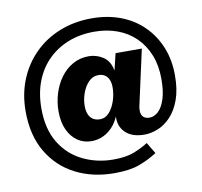

<svg xmlns="http://www.w3.org/2000/svg" viewBox="-90 -762 1099 1043"><g transform="rotate(-10 459.5 -240.0)"><path d="M460 185Q339 185 244.5 136.5Q150 88 95.5 -4.5Q41 -97 41 -229Q41 -325 74 -405Q107 -485 166.5 -543.5Q226 -602 306.5 -633.5Q387 -665 482 -665Q569 -665 641 -637.5Q713 -610 765 -558.5Q817 -507 845.5 -437Q874 -367 874 -281Q874 -203 854 -148Q834 -93 801.5 -58.5Q769 -24 730.5 -8.5Q692 7 656 7Q588 7 552 -27.5Q516 -62 519 -117Q497 -66 456.5 -37Q416 -8 366 -8Q323 -8 289.5 -31Q256 -54 236.5 -96.5Q217 -139 217 -198Q217 -249 232 -297Q247 -345 274.5 -382.5Q302 -420 341.5 -442.5Q381 -465 430 -465Q472 -465 508.5 -441.5Q545 -418 555 -364L577 -456H722L659 -171Q656 -158 654 -147.5Q652 -137 652 -128Q652 -101 665 -90Q678 -79 698 -79Q724 -79 746.5 -99.5Q769 -120 783.5 -163.5Q798 -207 798 -275Q798 -349 775 -407Q752 -465 710 -506.5Q668 -548 610 -569.5Q552 -591 483 -591Q404 -591 339 -565.5Q274 -540 226.5 -492.5Q179 -445 153.5 -378.5Q128 -312 128 -229Q128 -116 174 -40.5Q220 35 297.5 73Q375 111 467 111Q536 111 580.5 93.5Q625 76 659 54L696 116Q653 144 599.5 164.5Q546 185 460 185ZM433 -117Q462 -117 483.5 -141.5Q505 -166 517 -202.5Q529 -239 529 -276Q529 -301 521.5 -318.5Q514 -336 499.5 -345.5Q485 -355 464 -355Q432 -355 409 -330.5Q386 -306 374 -271Q362 -236 362 -202Q362 -176 370 -156.5Q378 -137 394 -127Q410 -117 433 -117Z"/></g></svg>

Font: Kantumruy Pro
Style: Bold
Weight: 700
Version: Version 1.002